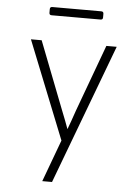

<svg xmlns="http://www.w3.org/2000/svg" viewBox="-60 -773 720 999"><g transform="rotate(5 300.0 -273.5)"><path d="M199 180 280 -39 76 -550H132L268 -200Q279 -172 290 -144Q301 -116 306 -101Q312 -116 322 -144.5Q332 -173 342 -202L470 -550H524L250 180ZM172 -684Q160 -684 160 -696V-715Q160 -727 172 -727H428Q440 -727 440 -715V-696Q440 -684 428 -684Z"/></g></svg>

Font: Pitagon Sans Mono Thin
Style: Regular
Weight: 100
Monospace: yes
Designer: Travis Tran
Foundry: Pitagon
Version: Version 1.001; ttfautohint (v1.8.4.7-5d5b);gftools[0.9.26]